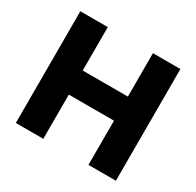

<svg xmlns="http://www.w3.org/2000/svg" viewBox="-151 -871 1065 1042"><g transform="rotate(30 381.5 -350.0)"><path d="M68 0V-700H240V-428H523V-700H695V0H523V-277H240V0Z"/></g></svg>

Font: Red Hat Text
Style: Bold
Weight: 700
Designer: Pentagram, MCKL
Foundry: MCKL
Version: Version 1.030